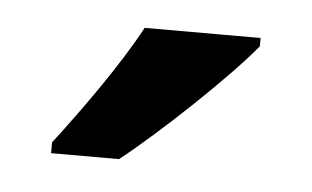

<svg xmlns="http://www.w3.org/2000/svg" viewBox="-28 -801 375 231"><g transform="rotate(5 159.5 -686.0)"><path d="M279 -756V-766H139C115 -721 73 -662 40 -619V-606H122C169 -643 248 -718 279 -756Z"/></g></svg>

Font: Noto Sans Lao Looped SemiCondensed SemiBold
Style: Regular
Weight: 600
Width: 4
Designer: Mark Frömberg, Ben Mitchell
Foundry: The Fontpad Ltd
Version: Version 1.002